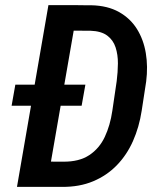

<svg xmlns="http://www.w3.org/2000/svg" viewBox="-20 -731 628 751"><path d="M222.7 0H95.7L114.3 -99.1L227.5 -98.6Q290 -98.1 329.3 -124.3Q368.7 -150.4 389.9 -195.6Q411.1 -240.7 419.4 -297.9L436.5 -414.1Q440.9 -448.7 441.2 -482.9Q441.4 -517.1 432.1 -545.7Q422.9 -574.2 399.4 -591.8Q376 -609.4 333 -610.8L199.2 -611.3L216.8 -710.9L337.4 -710.4Q400.9 -709 445.3 -684.1Q489.7 -659.2 515.6 -617.7Q541.5 -576.2 550.3 -523.4Q559.1 -470.7 551.8 -412.6L534.2 -297.9Q524.4 -233.9 500.2 -179.4Q476.1 -125 437 -84.7Q397.9 -44.4 344.5 -22Q291 0.5 222.7 0ZM285.6 -710.9 162.1 0H46.4L169.4 -710.9ZM314 -399.9 299.3 -317.4H25.4L40 -399.9Z"/></svg>

Font: Roboto Condensed Medium
Style: Italic
Weight: 500
Italic angle: -12°
Designer: Christian Robertson
Foundry: Google
Version: Version 3.0; 2020